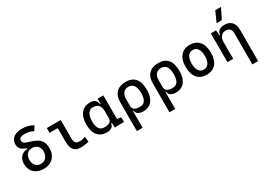

<svg xmlns="http://www.w3.org/2000/svg" viewBox="-8 -1779 4117 2989"><g transform="rotate(-30 2051.0 -285.0)"><path d="M294.4 9.8Q224.1 9.8 171.6 -17.3Q119.1 -44.4 90.3 -93.5Q61.5 -142.6 61.5 -208Q61.5 -289.6 104.7 -336.9Q147.9 -384.3 227.5 -388.7V-399.4Q159.7 -421.9 128.7 -454.8Q97.7 -487.8 97.7 -537.6Q97.7 -616.7 153.1 -659.9Q208.5 -703.1 309.6 -703.1Q417 -703.1 504.9 -650.9L455.1 -571.3Q393.1 -610.4 309.6 -610.4Q252.4 -610.4 226.8 -595.5Q201.2 -580.6 201.2 -547.4Q201.2 -519 223.6 -501.5Q246.1 -483.9 300.8 -468.8Q373.5 -448.7 424.6 -421.4Q475.6 -394 502.4 -347.4Q529.3 -300.8 529.3 -222.7Q529.3 -152.8 500 -100.3Q470.7 -47.9 418 -19Q365.2 9.8 294.4 9.8ZM295.4 -80.1Q354 -80.1 389.4 -121.8Q424.8 -163.6 424.8 -232.4Q424.8 -292 388.2 -328.1Q351.6 -364.3 291 -364.3Q234.9 -364.3 200.4 -325.4Q166 -286.6 166 -222.7Q166 -158.2 201.4 -119.1Q236.8 -80.1 295.4 -80.1Z M959 9.8Q872.6 9.8 834.2 -39.1Q795.9 -87.9 795.9 -195.3V-431.6H649.4V-517.6H899.4V-200.2Q899.4 -138.7 917.7 -110.8Q936 -83 998 -83Q1036.1 -83 1093.8 -101.6L1105.5 -10.7Q1067.9 0 1033.2 4.9Q998.5 9.8 959 9.8Z M1429.7 9.8Q1324.7 9.8 1266.8 -58.3Q1209 -126.5 1209 -253.9Q1209 -384.3 1266.8 -455.8Q1324.7 -527.3 1430.7 -527.3Q1541 -527.3 1552.7 -423.8H1562.5V-517.6H1666V-93.8L1737.3 -83V0L1571.3 4.9L1565.4 -80.1H1552.7Q1547.9 -35.6 1514.9 -12.9Q1481.9 9.8 1429.7 9.8ZM1311.5 -253.9Q1311.5 -78.1 1431.6 -78.1Q1562.5 -78.1 1562.5 -166V-291Q1562.5 -439.5 1430.7 -439.5Q1373.5 -439.5 1342.5 -391.1Q1311.5 -342.8 1311.5 -253.9Z M1839.8 224.6V-295.4Q1839.8 -406.2 1899.7 -466.8Q1959.5 -527.3 2068.4 -527.3Q2296.9 -527.3 2296.9 -253.9Q2296.9 -126.5 2240.5 -58.3Q2184.1 9.8 2081.1 9.8Q2026.4 9.8 1992.2 -12.9Q1958 -35.6 1953.1 -80.1H1943.4V224.6ZM2068.4 -439.5Q2008.8 -439.5 1976.1 -400.6Q1943.4 -361.8 1943.4 -291V-166Q1943.4 -78.1 2074.2 -78.1Q2194.3 -78.1 2194.3 -253.9Q2194.3 -439.5 2068.4 -439.5Z M2425.8 224.6V-295.4Q2425.8 -406.2 2485.6 -466.8Q2545.4 -527.3 2654.3 -527.3Q2882.8 -527.3 2882.8 -253.9Q2882.8 -126.5 2826.4 -58.3Q2770 9.8 2667 9.8Q2612.3 9.8 2578.1 -12.9Q2543.9 -35.6 2539.1 -80.1H2529.3V224.6ZM2654.3 -439.5Q2594.7 -439.5 2562 -400.6Q2529.3 -361.8 2529.3 -291V-166Q2529.3 -78.1 2660.2 -78.1Q2780.3 -78.1 2780.3 -253.9Q2780.3 -439.5 2654.3 -439.5Z M3222.7 9.8Q3115.2 9.8 3055.7 -60.5Q2996.1 -130.9 2996.1 -258.8Q2996.1 -387.2 3055.7 -457.3Q3115.2 -527.3 3222.7 -527.3Q3330.6 -527.3 3389.9 -457.3Q3449.2 -387.2 3449.2 -258.8Q3449.2 -130.9 3389.9 -60.5Q3330.6 9.8 3222.7 9.8ZM3222.7 -83Q3279.8 -83 3310.8 -128.9Q3341.8 -174.8 3341.8 -258.8Q3341.8 -343.3 3310.8 -388.9Q3279.8 -434.6 3222.7 -434.6Q3165.5 -434.6 3134.5 -388.9Q3103.5 -343.3 3103.5 -258.8Q3103.5 -174.8 3134.5 -128.9Q3165.5 -83 3222.7 -83Z M3597.7 0V-517.6H3691.4L3699.7 -423.8H3710.9Q3719.7 -527.3 3847.7 -527.3Q3929.7 -527.3 3974.6 -477.5Q4019.5 -427.7 4019.5 -336.9V224.6H3916V-336.9Q3916 -386.2 3891.6 -412.8Q3867.2 -439.5 3823.2 -439.5Q3701.2 -439.5 3701.2 -291V0ZM3754.4 -609.4 3837.4 -794.9H3940.9L3848.1 -609.4Z"/></g></svg>

Font: Caskaydia Cove
Style: Regular
Weight: 400
Monospace: yes
Designer: Aaron Bell
Foundry: Saja Typeworks
Version: Version 4.300; ttfautohint (v1.8.3)